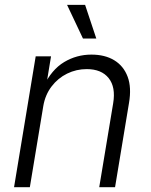

<svg xmlns="http://www.w3.org/2000/svg" viewBox="-20 -781 629 801"><path d="M160.6 -338.4 104.5 0H38.6L128.9 -545.9H192.9L171.9 -418.5L161.6 -420.4Q195.3 -490.7 247.6 -522Q299.8 -553.2 361.3 -553.2Q418 -553.2 456.8 -529.5Q495.6 -505.9 512.5 -460.9Q529.3 -416 518.1 -351.1L460 0H394L452.1 -350.1Q463.4 -417.5 433.3 -455.1Q403.3 -492.7 341.8 -492.7Q298.3 -492.7 260 -473.9Q221.7 -455.1 195.1 -420.2Q168.5 -385.3 160.6 -338.4ZM326.2 -620.1 259.8 -760.7H335L381.8 -620.1Z"/></svg>

Font: Inter Light
Style: Italic
Weight: 300
Italic angle: -9.3988°
Designer: Rasmus Andersson
Foundry: rsms
Version: Version 4.001;git-66647c0bb